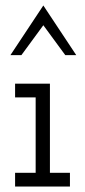

<svg xmlns="http://www.w3.org/2000/svg" viewBox="-20 -680 310 700"><path d="M235 0V-50H162V-375H35V-325H110V-50H35V0ZM58 -479Q78 -506 98 -533.5Q118 -561 138 -588Q158 -561 178 -533.5Q198 -506 218 -479H258Q228 -524 198 -569.5Q168 -615 138 -660Q108 -615 78 -569.5Q48 -524 18 -479Z"/></svg>

Font: Josefin Slab Thin Medium
Style: Regular
Weight: 500
Version: Version 2.000